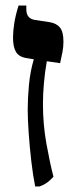

<svg xmlns="http://www.w3.org/2000/svg" viewBox="-20 -667 268 693"><path d="M107 6Q99 -33 93 -85Q87 -137 83.5 -187.5Q80 -238 80 -272Q80 -312 84.5 -360.5Q89 -409 102 -453L78 -457Q49 -461 38 -479Q27 -497 27 -531Q27 -554 31.5 -583Q36 -612 47 -647H75V-633Q75 -600 106 -595L159 -587Q184 -583 196.5 -567.5Q209 -552 209 -517Q209 -497 205.5 -479.5Q202 -462 197 -439L149 -446Q142 -407 138.5 -366.5Q135 -326 135 -292Q135 -218 147.5 -148.5Q160 -79 173 -29Q161 -16 150 -8Q139 0 123 6Z"/></svg>

Font: Noto Serif Hebrew Condensed
Style: Bold
Weight: 700
Width: 3
Designer: Monotype Design Team
Foundry: Monotype Imaging Inc.
Version: Version 2.004; ttfautohint (v1.8.4.7-5d5b)